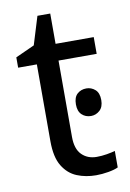

<svg xmlns="http://www.w3.org/2000/svg" viewBox="-79 -708 518 768"><g transform="rotate(-10 180.5 -324.5)"><path d="M270 -339Q290 -339 305.5 -325.5Q321 -312 321 -283Q321 -255 305.5 -241Q290 -227 270 -227Q248 -227 233 -241Q218 -255 218 -283Q218 -312 233 -325.5Q248 -339 270 -339ZM264 -62Q284 -62 305 -65.5Q326 -69 339 -73V-6Q325 1 299 5.5Q273 10 249 10Q207 10 171.5 -4.5Q136 -19 114 -55Q92 -91 92 -156V-468H16V-510L93 -545L128 -659H180V-536H335V-468H180V-158Q180 -109 203.5 -85.5Q227 -62 264 -62Z"/></g></svg>

Font: lmalayalam85
Style: Book
Weight: 400
Designer: Jelle Bosma - Monotype Design Team
Foundry: Monotype Imaging Inc.
Version: Version 2.003